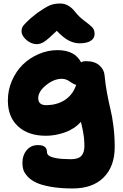

<svg xmlns="http://www.w3.org/2000/svg" viewBox="-20 -816 700 1096"><path d="M189.9 -564Q158.2 -564 130.6 -588.1Q103 -612.3 103 -638.2Q103 -650.4 107.4 -660.2Q111.8 -669.9 132.1 -690.4Q152.3 -710.9 192.9 -742.2Q238.8 -774.4 263.7 -785.2Q288.6 -795.9 324.2 -795.9Q372.1 -795.9 409.2 -748Q432.1 -718.8 462.2 -696.8Q492.2 -674.8 506.1 -660.6Q520 -646.5 520 -622.1Q520 -597.2 497.8 -583Q475.6 -568.8 435.1 -568.8Q403.3 -568.8 372.3 -584.7Q341.3 -600.6 304.2 -640.1Q252 -589.8 231.2 -576.9Q210.4 -564 189.9 -564ZM395 259.8Q323.7 259.8 270.3 250.2Q216.8 240.7 186.5 226.3Q156.2 211.9 137.7 191.7Q119.1 171.4 113.5 153.6Q107.9 135.7 107.9 115.2Q107.9 70.8 132.1 41.5Q156.2 12.2 196.8 12.2Q248 12.2 248 50.8Q248 63.5 258.5 72Q269 80.6 300.5 86.7Q332 92.8 384.8 92.8Q426.8 92.8 444.3 74Q461.9 55.2 461.9 16.1Q461.9 2.9 460.9 -10.7Q460 -24.4 459 -33.2Q458 -42 455.3 -56.9Q452.6 -71.8 451.7 -76.9Q450.7 -82 446.8 -99.4Q442.9 -116.7 441.9 -120.1Q403.3 -78.6 349.1 -59.8Q294.9 -41 242.2 -41Q141.6 -41 83.3 -94.5Q24.9 -147.9 24.9 -242.2Q24.9 -301.8 48.3 -355.7Q71.8 -409.7 110.6 -447.5Q149.4 -485.4 201.2 -507.6Q252.9 -529.8 308.1 -529.8Q407.2 -529.8 442.9 -460Q451.2 -466.8 471.2 -466.8Q520.5 -466.8 547.6 -442.6Q574.7 -418.5 577.1 -384.8Q581.5 -334.5 591.6 -281.5Q601.6 -228.5 610.8 -191.4Q620.1 -154.3 627.4 -97.2Q634.8 -40 634.8 22.9Q634.8 133.8 571.8 196.8Q508.8 259.8 395 259.8ZM198.2 -255.9Q198.2 -215.8 243.2 -215.8Q305.7 -215.8 351.1 -245.8Q396.5 -275.9 415 -332Q402.3 -333.5 379.6 -349.9Q356.9 -366.2 333 -366.2Q287.6 -366.2 242.9 -329.8Q198.2 -293.5 198.2 -255.9Z"/></svg>

Font: Shantell Sans Normal
Style: Regular
Weight: 800
Designer: Stephen Nixon, Anya Danilova, Shantell Martin
Foundry: Arrow Type
Version: Version 1.006;[559af2be0]